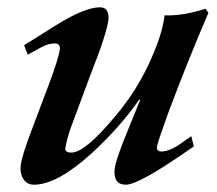

<svg xmlns="http://www.w3.org/2000/svg" viewBox="-20 -489 595 526"><path d="M511 -88Q362 17 325 17Q290 17 294 -26Q297 -48 320 -107L364 -215L362 -217Q332 -174 298.5 -137Q265 -100 230 -68Q136 17 73 17Q52 17 42 -2Q34 -16 37 -37Q40 -63 68 -136Q80 -167 91 -197Q102 -227 114 -258Q141 -330 144 -355Q145 -370 130 -370Q113 -370 94 -360L56 -339L46 -365L132 -419Q212 -469 254 -469Q280 -469 277 -434Q275 -418 263.5 -381.5Q252 -345 229 -287L178 -150Q164 -114 159 -83Q157 -71 176 -71Q213 -71 297 -172Q335 -217 363.5 -267Q392 -317 412 -372Q426 -410 431 -447Q480 -445 543 -465L551 -454Q495 -324 441 -180Q412 -100 410 -87Q409 -74 422 -74Q446 -74 480 -99L504 -116Z"/></svg>

Font: DG Didot
Style: Bold Italic
Weight: 700
Designer: David Gatwood, Takis Katsoulidis, and George D. Matthiopoulos
Foundry: David Gatwood
Version: Version 1.0